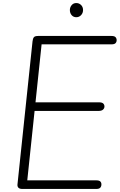

<svg xmlns="http://www.w3.org/2000/svg" viewBox="-20 -1240 786 1260"><path d="M126.5 0Q108 0 100.2 -8.8Q92.5 -17.5 95 -33L193.5 -969Q195.5 -986.5 202 -995.2Q208.5 -1004 230 -1004H711.5Q731 -1004 738.2 -996Q745.5 -988 745.5 -976.5Q745.5 -964.5 738.2 -956.8Q731 -949 711.5 -949H253L213 -568.5H630Q650 -568.5 657.8 -560.5Q665.5 -552.5 665.5 -541Q665.5 -529.5 656.2 -520.8Q647 -512 626 -512H207L159 -56.5H611.5Q631 -56.5 638.2 -49.2Q645.5 -42 645.5 -30Q645.5 -17 638.2 -8.5Q631 0 611.5 0ZM480.5 -1127Q462 -1127 450.2 -1140.5Q438.5 -1154 438.5 -1174Q438.5 -1192 450 -1206Q461.5 -1220 480.5 -1220Q499 -1220 512 -1207.2Q525 -1194.5 525 -1174Q525 -1154.5 512.2 -1140.8Q499.5 -1127 480.5 -1127Z"/></svg>

Font: Edu NSW ACT Hand
Style: Regular
Weight: 400
Designer: Tina and Corey Anderson, Eben Sorkin, Mirko Velimirovic
Foundry: Sorkin Type Co.
Version: Version 2.000